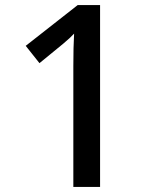

<svg xmlns="http://www.w3.org/2000/svg" viewBox="-20 -785 612 754"><path d="M373 -51V-765H285L81 -605L135 -537L229 -614C246 -628 263 -644 271 -653C269 -621 268 -573 268 -525V-51Z"/></svg>

Font: Noto Sans Tamil UI Medium
Style: Regular
Weight: 500
Designer: Jelle Bosma - Monotype Design Team
Foundry: Monotype Imaging Inc.
Version: Version 2.004